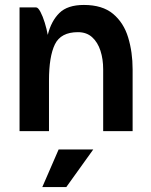

<svg xmlns="http://www.w3.org/2000/svg" viewBox="-20 -530 609 776"><path d="M59 0V-500H126Q134 -500 143.5 -482Q153 -464 161 -438Q169 -412 173 -389Q187 -445 220 -477.5Q253 -510 319 -510Q394 -510 437 -474Q480 -438 498 -378.5Q516 -319 516 -250V0H397V-250Q397 -291 386 -325Q375 -359 352.5 -379.5Q330 -400 295 -400Q226 -400 202 -351Q178 -302 178 -204V0ZM217 74H357L248 226H151Z"/></svg>

Font: Haskoy Bold
Style: Regular
Weight: 700
Designer: Ertekin Erdin
Foundry: Ertekin Erdin
Version: Version 1.500; ttfautohint (v1.8.3)